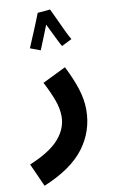

<svg xmlns="http://www.w3.org/2000/svg" viewBox="-138 -757 619 1040"><g transform="rotate(-10 171.5 -237.5)"><path d="M20 230 -37 103Q77 56 126.5 -1Q176 -58 176 -125Q176 -168 158 -216.5Q140 -265 111 -320L240 -383Q276 -312 295 -252.5Q314 -193 314 -137Q314 -20 244.5 73Q175 166 20 230ZM215 -705Q225 -685 240.5 -651Q256 -617 272.5 -582Q289 -547 301 -527L245 -499Q238 -510 227 -532Q216 -554 203.5 -580Q191 -606 180 -628Q170 -603 159 -575Q148 -547 139 -525.5Q130 -504 127 -496L71 -517Q75 -527 85 -550.5Q95 -574 107 -602.5Q119 -631 129.5 -657.5Q140 -684 146 -699Z"/></g></svg>

Font: Noto Sans Arabic SemCond
Style: Bold
Weight: 700
Width: 4
Designer: Monotype Design Team, Nadine Chahine, Nizar Qandah and Khaled Hosny
Foundry: Monotype Imaging Inc.
Version: Version 2.012; ttfautohint (v1.8.4.7-5d5b)